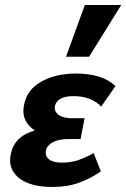

<svg xmlns="http://www.w3.org/2000/svg" viewBox="-20 -731 503 765"><path d="M187 14Q131 14 90.5 -2Q50 -18 31.5 -49.5Q13 -81 25 -125Q39 -180 97 -203.5Q155 -227 234 -227L228 -183Q180 -183 141 -199.5Q102 -216 84 -247Q66 -278 78 -322Q87 -359 115 -384.5Q143 -410 186 -424Q229 -438 283 -438Q333 -438 373 -426Q413 -414 440 -388L383 -306Q369 -323 340.5 -335.5Q312 -348 273 -348Q240 -348 222 -338Q204 -328 199 -310Q196 -295 203.5 -283.5Q211 -272 227.5 -266Q244 -260 268 -260H317L301 -177H253Q213 -177 190 -164Q167 -151 163 -132Q159 -109 175.5 -96Q192 -83 227 -83Q263 -83 293 -93.5Q323 -104 353 -121L382 -48Q341 -20 295 -3Q249 14 187 14ZM243 -505 318 -711H463L335 -505Z"/></svg>

Font: Ysabeau ExtraBold
Style: Italic
Weight: 800
Italic angle: -12°
Designer: Christian Thalmann (Catharsis Fonts)
Version: Version 2.002